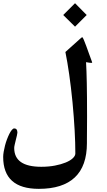

<svg xmlns="http://www.w3.org/2000/svg" viewBox="-20 -946 674 1207"><path d="M556.6 -562Q559.1 -556.6 559.6 -552.7Q559.1 -550.8 553.2 -550.8Q544.4 -550.8 521 -555.2Q523.9 -506.3 525.6 -424.1Q527.3 -341.8 527.3 -222.7Q527.3 -217.8 527.3 -204.3Q527.3 -190.9 527.1 -173.3Q526.9 -155.8 526.9 -135.7Q526.9 -115.7 526.6 -97.7Q526.4 -79.6 526.4 -65.7Q526.4 -51.8 526.4 -45.9Q526.4 97.7 450.2 169.4Q374 241.2 224.1 241.2Q0 241.2 0 40.5Q0 26.4 3.2 7.6Q6.3 -11.2 11.5 -31Q16.6 -50.8 23.9 -70.1Q31.2 -89.4 38.8 -104.5Q46.4 -119.6 54.4 -129.2Q62.5 -138.7 69.3 -138.7Q89.4 -138.7 89.4 -112.3Q89.4 -106.9 86.2 -93.8Q83 -80.6 79.3 -65.7Q75.7 -50.8 72.5 -37.1Q69.3 -23.4 69.3 -15.6Q69.3 102.5 239.3 102.5Q285.6 102.5 325 95Q364.3 87.4 392.8 75.7Q421.4 64 437.5 48.8Q453.6 33.7 453.6 19Q453.6 -114.7 436 -301.8Q426.3 -400.4 415 -478.5Q403.8 -556.6 391.1 -619.1L491.2 -709Q495.1 -711.9 497.1 -711.9Q500 -711.9 506.8 -696Q513.7 -680.2 522 -657.2Q530.3 -634.3 539.6 -608.4Q548.8 -582.5 556.6 -562ZM524.9 -851.6 451.7 -778.3 377.4 -851.6 451.7 -925.8Z"/></svg>

Font: XB Kayhan
Style: Bold
Weight: 700
Designer: Behnam
Foundry: Irmug
Version: Version 7.300 2009